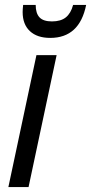

<svg xmlns="http://www.w3.org/2000/svg" viewBox="-20 -760 370 780"><path d="M128 -536H210L96 0H14ZM72 -711Q72 -722 74 -740H125Q125 -706 140.5 -689.5Q156 -673 191 -673Q227 -673 247.5 -689.5Q268 -706 277 -740H330Q303 -606 184 -606Q131 -606 101.5 -633.5Q72 -661 72 -711Z"/></svg>

Font: Noto Sans UI Narrow
Style: Italic
Weight: 400
Width: 4
Italic angle: -12°
Designer: Monotype Design Team
Foundry: Monotype Imaging Inc.
Version: Version 1.001